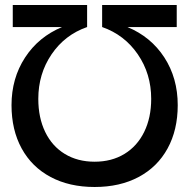

<svg xmlns="http://www.w3.org/2000/svg" viewBox="-20 -734 757 767"><path d="M26 -314Q26 -421 80 -504Q134 -587 228 -626H31V-714H328V-626Q239 -595 186 -517Q133 -439 133 -339Q133 -264 160.5 -207Q188 -150 239 -119Q290 -88 358 -88Q426 -88 477 -119Q528 -150 556 -207Q584 -264 584 -339Q584 -439 530.5 -517Q477 -595 388 -626V-714H686V-626H489Q583 -587 636.5 -504.5Q690 -422 690 -314Q690 -215 649.5 -141Q609 -67 534 -27Q459 13 358 13Q257 13 182 -27Q107 -67 66.5 -141Q26 -215 26 -314Z"/></svg>

Font: Non Bureau
Style: Regular
Weight: 400
Designer: Jona Saucedo
Foundry: Non Foundry
Version: Version 1.000; ttfautohint (v1.8.4)